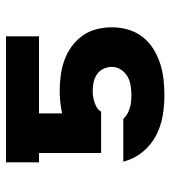

<svg xmlns="http://www.w3.org/2000/svg" viewBox="16 -576 568 640"><g transform="rotate(-90 300.0 -256.0)"><path d="M302 8Q267 8 232.5 2Q198 -4 167 -20.5Q136 -37 113.5 -64.5Q91 -92 82 -126L81 -129H223L225 -128Q232 -120 241.5 -115Q251 -110 261 -107Q271 -104 281.5 -103Q292 -102 302 -102Q318 -102 334.5 -104.5Q351 -107 365 -115Q379 -123 388 -137Q397 -151 397 -167Q397 -182 390.5 -195.5Q384 -209 372 -217Q360 -225 346 -228Q332 -231 317 -231Q307 -231 297.5 -229.5Q288 -228 279 -225Q270 -222 261.5 -217Q253 -212 248 -203H110V-410H79V-520H499V-410H242V-333Q261 -337 279.5 -339Q298 -341 317 -341Q343 -341 369 -337.5Q395 -334 419 -325.5Q443 -317 464.5 -301.5Q486 -286 501 -265Q516 -244 522.5 -218.5Q529 -193 529 -167Q529 -140 521.5 -113.5Q514 -87 497.5 -65.5Q481 -44 458 -29.5Q435 -15 409 -6.5Q383 2 356 5Q329 8 302 8Z"/></g></svg>

Font: Iosevka SS04 XBd Ex
Style: Regular
Weight: 800
Width: 7
Monospace: yes
Designer: Belleve Invis
Foundry: Belleve Invis
Version: Version 19.0.0; ttfautohint (v1.8.4)